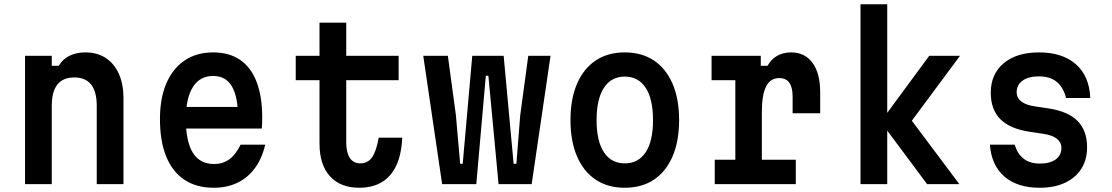

<svg xmlns="http://www.w3.org/2000/svg" viewBox="-20 -868 5240 905"><path d="M98 0V-605H224V-558H257Q275 -589 307.5 -605Q340 -621 382 -621Q438 -621 478 -595Q518 -569 540 -520.5Q562 -472 562 -404V0H436V-369Q436 -436 409.5 -469.5Q383 -503 330 -503Q277 -503 250.5 -469.5Q224 -436 224 -369V0Z M828 -364H1145L1102 -313Q1102 -412 1073 -461Q1044 -510 985 -510Q922 -510 889 -457.5Q856 -405 856 -307Q856 -201 889 -148Q922 -95 989 -95Q1031 -95 1061.5 -117.5Q1092 -140 1114 -186H1230Q1215 -121 1181.5 -75.5Q1148 -30 1099 -6.5Q1050 17 987 17Q906 17 849.5 -20.5Q793 -58 763.5 -130Q734 -202 734 -307Q734 -406 764.5 -476Q795 -546 851 -583.5Q907 -621 985 -621Q1060 -621 1111.5 -586Q1163 -551 1189.5 -482Q1216 -413 1216 -314Q1216 -300 1215.5 -286.5Q1215 -273 1214 -262H828Z M1612 -761V-605H1859V-490H1612V-197Q1612 -149 1629 -123.5Q1646 -98 1678 -98Q1714 -98 1734 -127Q1754 -156 1765 -219H1876Q1871 -103 1819.5 -43Q1768 17 1673 17Q1584 17 1535 -37.5Q1486 -92 1486 -192V-490H1374V-605H1486V-761Z M2064 0 1975 -605H2091L2129 -324L2149 -96H2161L2206 -605H2354L2401 -96H2414L2432 -324L2470 -605H2575L2486 0H2330L2282 -511H2270L2225 0Z M2925 17Q2845 17 2788 -21Q2731 -59 2700 -130.5Q2669 -202 2669 -302Q2669 -402 2700 -473.5Q2731 -545 2788 -583Q2845 -621 2925 -621Q3005 -621 3062 -583Q3119 -545 3150 -473.5Q3181 -402 3181 -302Q3181 -202 3150 -130.5Q3119 -59 3062 -21Q3005 17 2925 17ZM2925 -98Q2989 -98 3023.5 -150.5Q3058 -203 3058 -302Q3058 -401 3023.5 -454Q2989 -507 2925 -507Q2861 -507 2826.5 -454Q2792 -401 2792 -302Q2792 -203 2826.5 -150.5Q2861 -98 2925 -98Z M3334 -605H3566V-558H3598Q3614 -588 3642.5 -604.5Q3671 -621 3709 -621Q3774 -621 3810 -571.5Q3846 -522 3846 -433V-334H3716V-413Q3716 -500 3653 -500Q3611 -500 3591 -460.5Q3571 -421 3571 -339V-115H3731V0H3349V-115H3446V-490H3334Z M4350 0 4131 -294 4360 -605H4505L4278 -299L4502 0ZM4036 0V-848H4162V0Z M4763 -186Q4776 -142 4805.5 -119.5Q4835 -97 4882 -97Q4929 -97 4956 -116.5Q4983 -136 4983 -171Q4983 -197 4961.5 -214Q4940 -231 4899 -237L4833 -247Q4740 -261 4695 -306.5Q4650 -352 4650 -431Q4650 -519 4711 -570Q4772 -621 4877 -621Q4988 -621 5051.5 -565Q5115 -509 5119 -406H5005Q4992 -457 4960.5 -482.5Q4929 -508 4877 -508Q4828 -508 4800 -488Q4772 -468 4772 -433Q4772 -407 4793.5 -390Q4815 -373 4856 -367L4922 -357Q5015 -343 5059.5 -297.5Q5104 -252 5104 -174Q5104 -115 5077 -72.5Q5050 -30 5000 -6.5Q4950 17 4881 17Q4775 17 4714 -36Q4653 -89 4646 -186Z"/></svg>

Font: Martian Mono SemiCondensed Medium
Style: Regular
Weight: 500
Width: 4
Designer: Roman Shamin
Foundry: Evil Martians
Version: Version 1.000